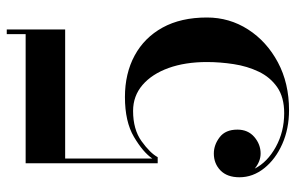

<svg xmlns="http://www.w3.org/2000/svg" viewBox="-170 -674 854 554"><g transform="rotate(-90 257.0 -397.0)"><path d="M449 -636H76.5V-384.5Q95 -411.5 139 -437.5Q183 -463.5 254 -463.5Q322 -463.5 373.8 -435.5Q425.5 -407.5 454.5 -354.8Q483.5 -302 483.5 -227Q483.5 -162 449 -108.2Q414.5 -54.5 354.2 -22.2Q294 10 216 10Q162.5 10 118.5 -9.5Q74.5 -29 48.5 -61.8Q22.5 -94.5 22.5 -133Q22.5 -168.5 42.2 -187.8Q62 -207 91 -207Q116 -207 138 -190.2Q160 -173.5 160 -139Q160 -108.5 138.8 -90.2Q117.5 -72 91 -72Q68.5 -72 47.5 -89Q66 -52.5 110 -28.2Q154 -4 207.5 -4Q253.5 -4 282.5 -24.2Q311.5 -44.5 327.2 -77.5Q343 -110.5 349 -149.8Q355 -189 355 -227Q355 -289.5 337.8 -337.5Q320.5 -385.5 288.8 -412.8Q257 -440 214 -440Q160.5 -440 126.5 -415.5Q92.5 -391 80.5 -369H63V-750H435.5V-804.5H449Z"/></g></svg>

Font: Bodoni* 16 Medium
Style: Regular
Weight: 500
Version: Version 2.2